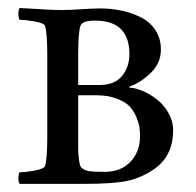

<svg xmlns="http://www.w3.org/2000/svg" viewBox="-20 -453 487 476"><path d="M28.8 2.9Q25.4 -1 25.6 -11.5Q25.9 -22 28.8 -25.9Q43.5 -25.9 66.7 -30.3Q89.8 -34.7 91.8 -42Q97.2 -59.6 97.2 -116.2V-314Q97.2 -370.6 91.8 -388.2Q89.8 -395.5 66.9 -399.7Q43.9 -403.8 28.8 -403.8Q25.9 -407.7 25.6 -418.5Q25.4 -429.2 28.8 -433.1Q43 -432.6 64 -431.2Q85 -429.7 101.1 -429Q117.2 -428.2 134.8 -428.2Q154.8 -428.2 182.6 -430.2Q210.4 -432.1 228 -432.1Q254.9 -432.1 280 -427Q305.2 -421.9 328.1 -410.6Q351.1 -399.4 365 -378.7Q378.9 -357.9 378.9 -330.1Q378.9 -296.4 353.5 -272Q328.1 -247.6 301.8 -238.8Q299.3 -236.3 300.8 -235.8Q314.9 -235.4 333 -227.8Q351.1 -220.2 368.4 -207Q385.7 -193.8 397.5 -173.3Q409.2 -152.8 409.2 -129.9Q409.2 -64.9 359.9 -32.2Q330.1 -12.2 295.9 -4.6Q261.7 2.9 185.1 2.9ZM173.8 -83Q173.8 -73.2 175.8 -57.4Q177.7 -41.5 181.2 -38.1Q189 -30.3 201.4 -28.6Q213.9 -26.9 238.8 -26.9Q279.8 -26.9 303.5 -52Q327.1 -77.1 327.1 -115.2Q327.1 -126 325.9 -136Q324.7 -146 318.4 -161.9Q312 -177.7 301.5 -189Q291 -200.2 269.5 -208.5Q248 -216.8 219.2 -216.8H173.8ZM173.8 -242.2H226.1Q264.2 -242.2 282.5 -264.6Q300.8 -287.1 300.8 -318.8Q300.8 -401.9 215.8 -401.9Q182.6 -401.9 179.2 -388.2Q173.8 -370.6 173.8 -314Z"/></svg>

Font: Crimson
Style: Roman
Weight: 400
Version: Version 0.8